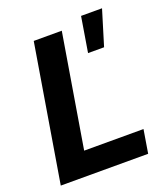

<svg xmlns="http://www.w3.org/2000/svg" viewBox="-139 -863 843 962"><g transform="rotate(-20 282.0 -382.0)"><path d="M19 0 139.6 -727.5H289.1L189 -124.5H505.4L484.9 0ZM374.5 -577.1 405.3 -764.2H517.1L460 -577.1Z"/></g></svg>

Font: Inter 17pt
Style: Bold Italic
Weight: 700
Italic angle: -9.3988°
Version: Version 4.001;git-66647c0bb